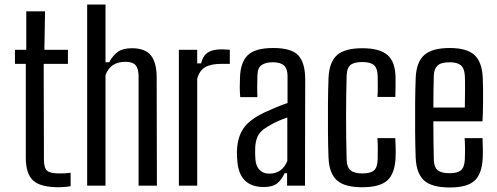

<svg xmlns="http://www.w3.org/2000/svg" viewBox="-20 -820 2196 848"><path d="M240 7Q159 7 126.5 -22.5Q94 -52 94 -124V-538H46V-600H96V-770H179L176 -600H280V-538H173L174 -115Q174 -79 187.5 -66.5Q201 -54 241 -54Q256 -54 267 -54.5Q278 -55 292 -57V2Q268 7 240 7Z M365 0V-800H446V-545H462Q479 -576 501 -591.5Q523 -607 563 -607Q619 -607 645 -577Q671 -547 672 -481L673 0H592V-487Q591 -519 578 -533Q565 -547 534 -547Q467 -547 446 -488V0Z M770 0V-600H851V-540H868Q877 -575 898.5 -588.5Q920 -602 957 -602Q966 -602 975.5 -601.5Q985 -601 995 -600V-538H958Q912 -538 886.5 -523.5Q861 -509 851 -472V0Z M1145 6Q1036 6 1028 -111Q1027 -124 1026.5 -136.5Q1026 -149 1027 -162Q1030 -215 1055 -252.5Q1080 -290 1145 -322Q1169 -333 1196 -344.5Q1223 -356 1250 -365V-484Q1250 -516 1234.5 -530.5Q1219 -545 1184 -545Q1154 -545 1136 -533Q1118 -521 1117 -489Q1116 -467 1116 -436.5Q1116 -406 1117 -391H1041Q1039 -412 1039 -435Q1039 -458 1040 -478Q1042 -545 1074.5 -576.5Q1107 -608 1187 -608Q1268 -608 1298 -575Q1328 -542 1328 -468L1327 0H1248V-55H1237Q1224 -26 1204 -10Q1184 6 1145 6ZM1169 -53Q1226 -53 1249 -109V-301Q1228 -294 1207.5 -285Q1187 -276 1161 -260Q1128 -241 1117.5 -216.5Q1107 -192 1107 -161Q1107 -147 1107 -137Q1107 -127 1108 -117Q1110 -87 1126 -70Q1142 -53 1169 -53Z M1431 -123Q1429 -171 1428.5 -233.5Q1428 -296 1428.5 -360Q1429 -424 1431 -476Q1434 -546 1468.5 -576.5Q1503 -607 1580 -607Q1657 -607 1691.5 -577Q1726 -547 1727 -478Q1727 -458 1727 -434.5Q1727 -411 1726 -392H1647Q1649 -415 1648.5 -440.5Q1648 -466 1648 -486Q1647 -519 1631.5 -532.5Q1616 -546 1580 -546Q1543 -546 1527.5 -532.5Q1512 -519 1511 -486Q1506 -304 1511 -115Q1512 -81 1528.5 -67.5Q1545 -54 1580 -54Q1617 -54 1632 -67.5Q1647 -81 1648 -115Q1648 -136 1648.5 -158Q1649 -180 1647 -210H1726Q1727 -192 1727.5 -166Q1728 -140 1727 -123Q1724 -53 1690.5 -23Q1657 7 1580 7Q1502 7 1468 -23.5Q1434 -54 1431 -123Z M2032 -210H2111Q2112 -193 2112.5 -166Q2113 -139 2112 -123Q2109 -53 2076.5 -22.5Q2044 8 1967 8Q1887 8 1853 -23Q1819 -54 1816 -123Q1814 -171 1813.5 -233.5Q1813 -296 1813.5 -360Q1814 -424 1816 -476Q1819 -547 1854.5 -577.5Q1890 -608 1966 -608Q2042 -608 2075.5 -577Q2109 -546 2112 -478Q2113 -467 2113.5 -435Q2114 -403 2113.5 -362Q2113 -321 2111 -284H1894Q1894 -243 1894.5 -200.5Q1895 -158 1896 -115Q1897 -81 1913.5 -68Q1930 -55 1965 -55Q2001 -55 2016 -68Q2031 -81 2033 -115Q2034 -130 2034 -156Q2034 -182 2032 -210ZM1966 -545Q1928 -545 1912.5 -530.5Q1897 -516 1896 -486Q1895 -451 1894.5 -416.5Q1894 -382 1894 -345H2033Q2034 -389 2034 -430Q2034 -471 2033 -486Q2031 -519 2015 -532Q1999 -545 1966 -545Z"/></svg>

Font: Big Shoulders Text
Style: Regular
Weight: 400
Designer: Patric King
Foundry: XO Type Co
Version: Version 1.000; ttfautohint (v1.8.2)